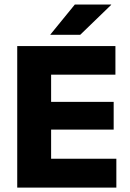

<svg xmlns="http://www.w3.org/2000/svg" viewBox="-20 -847 586 867"><path d="M210.8 0H57.8V-639H210.8ZM505.4 0H103.3V-130.3H505.4ZM493.3 -261.7H147.5V-386.9H493.3ZM501.2 -509.9H103.1V-639H501.2ZM207.6 -691.3 317.9 -826.5H482V-825L342.4 -690H207.6Z"/></svg>

Font: Anek Kannada Medium
Style: Regular
Weight: 500
Designer: Vaishnavi Murthy, Maithili Shingre (Kannada) & Yesha Goshar (Latin)
Foundry: Ek Type
Version: Version 1.003